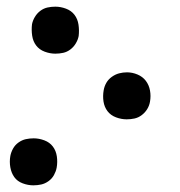

<svg xmlns="http://www.w3.org/2000/svg" viewBox="-20 -548 540 576"><path d="M146 -387Q130 -387 114 -393Q98 -399 88.5 -411.5Q79 -424 76.5 -441Q74 -458 76 -475Q78 -486 84.5 -497Q91 -508 101 -515.5Q111 -523 122.5 -525.5Q134 -528 146 -528Q162 -528 178 -522Q194 -516 203.5 -503.5Q213 -491 215.5 -474Q218 -457 216 -440Q214 -429 207.5 -418Q201 -407 191 -399.5Q181 -392 169.5 -389.5Q158 -387 146 -387ZM360 -190Q344 -190 328 -196Q312 -202 302.5 -214.5Q293 -227 290.5 -243.5Q288 -260 291 -277Q293 -289 299 -299.5Q305 -310 315.5 -317.5Q326 -325 337.5 -328Q349 -331 361 -331Q377 -331 392.5 -324.5Q408 -318 417.5 -305.5Q427 -293 430 -276.5Q433 -260 430 -243Q428 -231 421.5 -220.5Q415 -210 405 -202.5Q395 -195 383.5 -192.5Q372 -190 360 -190ZM80 8Q64 8 48 2Q32 -4 23 -16.5Q14 -29 11 -46Q8 -63 11 -80Q13 -91 19 -102Q25 -113 35.5 -120.5Q46 -128 57.5 -130.5Q69 -133 81 -133Q97 -133 113 -127Q129 -121 138.5 -108.5Q148 -96 150.5 -79Q153 -62 150 -45Q148 -34 142 -23Q136 -12 125.5 -4.5Q115 3 103.5 5.5Q92 8 80 8Z"/></svg>

Font: Iosevka Term Curly
Style: Italic
Weight: 400
Italic angle: -9°
Designer: Belleve Invis
Foundry: Belleve Invis
Version: Version 32.3.0